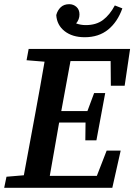

<svg xmlns="http://www.w3.org/2000/svg" viewBox="-25 -898 643 918"><path d="M102 -610 112 -664H597L571 -488H505L504 -606H312L268 -367H393L425 -453H478L436 -227H383L384 -312H258L257 -308Q246 -245 235 -182Q224 -119 213 -57H438L485 -178H552L512 0H-5L6 -53L89 -60L144 -357Q155 -419 166.5 -480.5Q178 -542 188 -603ZM380 -720Q321 -720 284 -749Q247 -778 244 -826Q250 -849 265.5 -863.5Q281 -878 306 -878Q326 -878 340.5 -865Q355 -852 355 -829Q355 -805 339 -786Q361 -778 385 -778Q435 -778 467.5 -802.5Q500 -827 524 -872L560 -858Q537 -793 492 -756.5Q447 -720 380 -720Z"/></svg>

Font: Source Serif 4 SmText Semibold
Style: Italic
Weight: 600
Italic angle: -12°
Designer: Frank Grießhammer
Foundry: Adobe
Version: Version 4.005;hotconv 1.1.0;makeotfexe 2.6.0